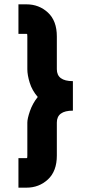

<svg xmlns="http://www.w3.org/2000/svg" viewBox="-20 -804 421 885"><path d="M242 -239V-87Q242 -15 201 23Q160 61 102 61H65V-75H102Q105 -75 105.5 -77.5Q106 -80 106 -87V-239Q106 -257 118 -292Q130 -327 154 -357Q128 -387 117 -422.5Q106 -458 106 -485V-636Q106 -643 105.5 -645.5Q105 -648 102 -648H65V-784H102Q160 -784 201 -746Q242 -708 242 -636V-485Q242 -430 316 -430V-294Q242 -294 242 -239Z"/></svg>

Font: SUIT Heavy
Style: Regular
Weight: 900
Designer: Sunn Youn; Korean Glyphs from Source Han Sans (Sandoll Communications; Soo-young Jang, Joo-yeon Kang)
Foundry: Sunn
Version: Version 1.006